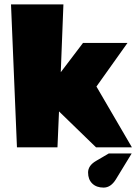

<svg xmlns="http://www.w3.org/2000/svg" viewBox="-20 -669 619 872"><path d="M416 0Q297 -115 248 -163L241 0H57L30 -649H268L256 -341L357 -474H559L418 -276L579 0ZM506 146Q483 183 450.5 183Q418 183 399 164.5Q380 146 380 114.5Q380 83 416 62L474 28H578Z"/></svg>

Font: Wendy One
Style: Regular
Weight: 400
Designer: Alejandro Inler
Foundry: Alejandro Inler
Version: 1.001